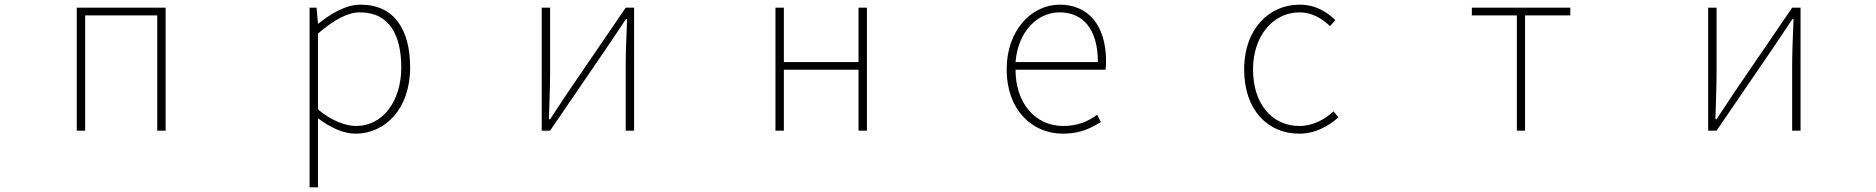

<svg xmlns="http://www.w3.org/2000/svg" viewBox="-20 -560 8040 823"><path d="M309 0H345V-494H654V0H690V-527H309Z M1307 243H1343V46V-53C1399 -11 1454 13 1504 13C1630 13 1738 -92 1738 -271C1738 -434 1669 -540 1526 -540C1460 -540 1397 -500 1345 -459H1343L1337 -527H1307ZM1507 -20C1465 -20 1405 -39 1343 -91V-416C1410 -474 1469 -507 1523 -507C1652 -507 1700 -405 1700 -271C1700 -124 1619 -20 1507 -20Z M2302 0H2338L2586 -363C2608 -396 2641 -445 2663 -478H2668C2665 -407 2662 -336 2662 -277V0H2698V-527H2662L2414 -164C2392 -131 2360 -82 2338 -49H2333C2335 -120 2338 -191 2338 -249V-527H2302Z M3304 0H3340V-261H3660V0H3696V-527H3660V-294H3340V-527H3304Z M4536 13C4614 13 4659 -13 4699 -37L4683 -68C4643 -39 4598 -20 4538 -20C4414 -20 4333 -122 4333 -261H4719C4721 -275 4721 -286 4721 -297C4721 -453 4644 -540 4522 -540C4405 -540 4295 -434 4295 -262C4295 -90 4403 13 4536 13ZM4333 -294C4344 -427 4428 -507 4522 -507C4621 -507 4686 -437 4686 -294Z M5549 13C5617 13 5673 -18 5717 -57L5696 -83C5659 -48 5608 -20 5550 -20C5430 -20 5351 -118 5351 -262C5351 -407 5438 -507 5550 -507C5604 -507 5646 -481 5681 -448L5704 -474C5669 -507 5622 -540 5550 -540C5423 -540 5313 -439 5313 -262C5313 -88 5415 13 5549 13Z M6482 0H6517V-494H6711V-527H6289V-494H6482Z M7302 0H7338L7586 -363C7608 -396 7641 -445 7663 -478H7668C7665 -407 7662 -336 7662 -277V0H7698V-527H7662L7414 -164C7392 -131 7360 -82 7338 -49H7333C7335 -120 7338 -191 7338 -249V-527H7302Z"/></svg>

Font: Harano Aji Gothic ExtraLight
Style: Regular
Weight: 250
Foundry: Masamichi Hosoda
Version: HaranoAjiGothic-ExtraLight version 20230610;ttx 4.39.4